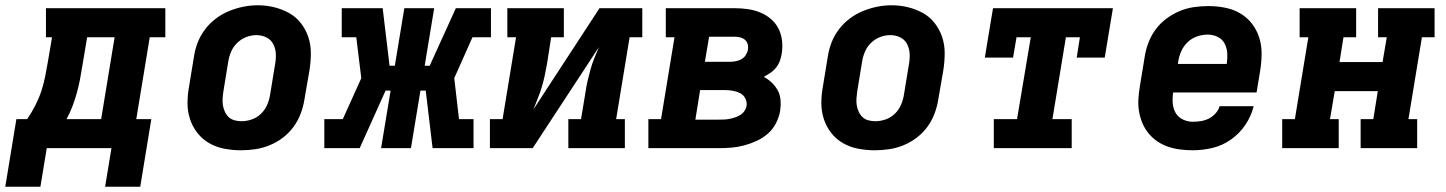

<svg xmlns="http://www.w3.org/2000/svg" viewBox="-56 -561 5476 727"><path d="M-36 146 6 -110H47Q64 -135 78 -162.5Q92 -190 101 -217.5Q110 -245 115.5 -274Q121 -303 126 -331L141 -420H118V-530H570V-420H511L460 -110H517L475 146H342L366 0H121L97 146ZM327 -110 378 -420H274L256 -313Q252 -287 247 -261Q242 -235 235 -209.5Q228 -184 218.5 -159Q209 -134 196 -110Z M856 8Q824 8 793 2Q762 -4 736 -19Q710 -34 691.5 -57.5Q673 -81 663.5 -110Q654 -139 654 -170.5Q654 -202 660 -234L678 -344Q682 -372 692 -398.5Q702 -425 719.5 -448.5Q737 -472 760.5 -490Q784 -508 811 -519Q838 -530 865 -535.5Q892 -541 920 -541Q952 -541 982.5 -533.5Q1013 -526 1039 -511.5Q1065 -497 1083.5 -473Q1102 -449 1111.5 -420.5Q1121 -392 1121 -360Q1121 -328 1116 -296L1097 -186Q1093 -159 1083 -132Q1073 -105 1056 -81.5Q1039 -58 1015.5 -40Q992 -22 965 -11Q938 0 910.5 4Q883 8 856 8ZM858 -102Q878 -102 898 -109Q918 -116 933 -131Q948 -146 956 -165Q964 -184 967 -204L985 -314Q989 -334 988.5 -354.5Q988 -375 979.5 -392.5Q971 -410 953.5 -419Q936 -428 915 -428Q895 -428 876 -420.5Q857 -413 842 -398.5Q827 -384 819 -365Q811 -346 808 -326L790 -216Q788 -203 787 -189Q786 -175 788 -162.5Q790 -150 795.5 -138Q801 -126 810 -117.5Q819 -109 832 -105.5Q845 -102 858 -102Z M1172 0V-110H1242L1312 -265L1293 -420H1238V-530H1393L1419 -312H1439L1475 -530H1588L1552 -312H1571L1670 -530H1803V-420H1733L1664 -265L1682 -110H1737V0H1582L1556 -218H1536L1500 0H1387L1423 -218H1404L1306 0Z M1799 0V-110H1847L1898 -420H1865V-530H2079V-420H2031L2015 -318Q2011 -296 2006.5 -274.5Q2002 -253 1995.5 -231.5Q1989 -210 1980.5 -189Q1972 -168 1964 -147L2214 -530H2376V-420H2328L2277 -110H2310V0H2096V-110H2144L2161 -212Q2164 -234 2169 -255.5Q2174 -277 2180 -298.5Q2186 -320 2194.5 -341Q2203 -362 2212 -383L1961 0Z M2399 0V-110H2447L2498 -420H2465V-530H2725Q2750 -530 2775 -526.5Q2800 -523 2822 -514Q2844 -505 2862 -490Q2880 -475 2891 -454Q2902 -433 2905 -408Q2908 -383 2904 -358Q2902 -345 2897 -331Q2892 -317 2883 -305.5Q2874 -294 2861.5 -285.5Q2849 -277 2836 -270Q2853 -261 2866.5 -248Q2880 -235 2889 -218.5Q2898 -202 2899.5 -181.5Q2901 -161 2898 -141Q2894 -118 2882.5 -95Q2871 -72 2851.5 -55Q2832 -38 2809 -27.5Q2786 -17 2762 -10.5Q2738 -4 2714 -2Q2690 0 2666 0ZM2707 -327Q2718 -327 2729 -329Q2740 -331 2750.5 -336.5Q2761 -342 2767.5 -352Q2774 -362 2776 -373Q2778 -384 2775 -394Q2772 -404 2764.5 -410.5Q2757 -417 2746.5 -419.5Q2736 -422 2725 -422H2629L2613 -327ZM2577 -108H2666Q2676 -108 2686.5 -108.5Q2697 -109 2707 -111Q2717 -113 2727.5 -116.5Q2738 -120 2747.5 -126Q2757 -132 2763 -141Q2769 -150 2771 -160Q2773 -175 2766 -188.5Q2759 -202 2746 -208.5Q2733 -215 2718 -217.5Q2703 -220 2687 -220H2595Z M3256 8Q3224 8 3193 2Q3162 -4 3136 -19Q3110 -34 3091.5 -57.5Q3073 -81 3063.5 -110Q3054 -139 3054 -170.5Q3054 -202 3060 -234L3078 -344Q3082 -372 3092 -398.5Q3102 -425 3119.5 -448.5Q3137 -472 3160.5 -490Q3184 -508 3211 -519Q3238 -530 3265 -535.5Q3292 -541 3320 -541Q3352 -541 3382.5 -533.5Q3413 -526 3439 -511.5Q3465 -497 3483.5 -473Q3502 -449 3511.5 -420.5Q3521 -392 3521 -360Q3521 -328 3516 -296L3497 -186Q3493 -159 3483 -132Q3473 -105 3456 -81.5Q3439 -58 3415.5 -40Q3392 -22 3365 -11Q3338 0 3310.5 4Q3283 8 3256 8ZM3258 -102Q3278 -102 3298 -109Q3318 -116 3333 -131Q3348 -146 3356 -165Q3364 -184 3367 -204L3385 -314Q3389 -334 3388.5 -354.5Q3388 -375 3379.5 -392.5Q3371 -410 3353.5 -419Q3336 -428 3315 -428Q3295 -428 3276 -420.5Q3257 -413 3242 -398.5Q3227 -384 3219 -365Q3211 -346 3208 -326L3190 -216Q3188 -203 3187 -189Q3186 -175 3188 -162.5Q3190 -150 3195.5 -138Q3201 -126 3210 -117.5Q3219 -109 3232 -105.5Q3245 -102 3258 -102Z M3707 0V-110H3795L3847 -420H3793L3780 -343H3673L3704 -530H4158L4127 -343H4021L4033 -420H3980L3929 -110H4002V0Z M4461 8Q4437 8 4413 5Q4389 2 4367 -5.5Q4345 -13 4326.5 -25.5Q4308 -38 4293.5 -55.5Q4279 -73 4270 -94Q4261 -115 4257 -138.5Q4253 -162 4254.5 -186Q4256 -210 4260 -234L4278 -344Q4282 -371 4292 -398Q4302 -425 4319 -448.5Q4336 -472 4360 -490Q4384 -508 4410.5 -519Q4437 -530 4464.5 -534Q4492 -538 4519 -538Q4551 -538 4582 -532Q4613 -526 4639 -511Q4665 -496 4683.5 -472.5Q4702 -449 4711.5 -420Q4721 -391 4721 -359.5Q4721 -328 4716 -296L4702 -211H4386Q4383 -191 4384.5 -170.5Q4386 -150 4395.5 -133.5Q4405 -117 4423 -108.5Q4441 -100 4461 -100Q4476 -100 4491.5 -102.5Q4507 -105 4521 -112Q4535 -119 4546.5 -131.5Q4558 -144 4562 -159H4691Q4682 -122 4660 -89Q4638 -56 4605.5 -33Q4573 -10 4535.5 -1Q4498 8 4461 8ZM4404 -319H4589Q4592 -339 4591 -359Q4590 -379 4581 -396Q4572 -413 4554.5 -421.5Q4537 -430 4517 -430Q4497 -430 4476.5 -423Q4456 -416 4440.5 -401Q4425 -386 4416.5 -366.5Q4408 -347 4405 -326Z M4799 0V-110H4847L4898 -420H4865V-530H5079V-420H5031L5016 -326H5179L5195 -420H5162V-530H5376V-420H5328L5277 -110H5310V0H5096V-110H5144L5161 -216H4998L4980 -110H5013V0Z"/></svg>

Font: Iosevka Slab XBdExObl
Style: Regular
Weight: 800
Width: 7
Italic angle: -9°
Monospace: yes
Designer: Belleve Invis
Foundry: Belleve Invis
Version: Version 11.1.0; ttfautohint (v1.8.3)